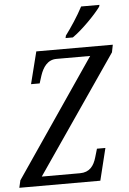

<svg xmlns="http://www.w3.org/2000/svg" viewBox="-70 -975 683 1020"><g transform="rotate(-5 271.5 -465.5)"><path d="M305 -771H344C396 -807 468 -881 497 -921L500 -931H402C376 -881 338 -824 308 -784ZM-9 0H423L465 -171H420L407 -127C394 -81 370 -49 319 -49H115L544 -674L552 -714H144L101 -543H147L160 -584C174 -626 199 -665 247 -665H427L0 -39Z"/></g></svg>

Font: Noto Serif ExtraCondensed
Style: Italic
Weight: 400
Width: 2
Italic angle: -12°
Designer: Monotype Design Team
Foundry: Monotype Imaging Inc.
Version: Version 2.014